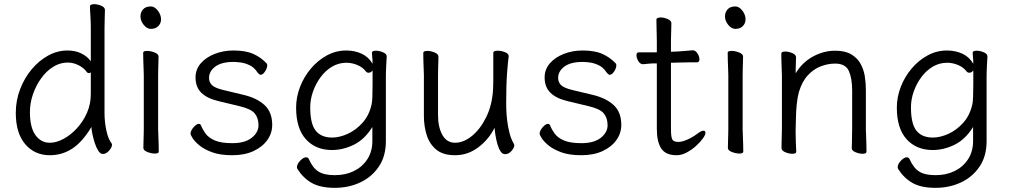

<svg xmlns="http://www.w3.org/2000/svg" viewBox="-20 -729 4859 924"><path d="M417 -593Q417 -624 415 -653Q413 -682 413 -699Q413 -704 419 -706.5Q425 -709 433 -709Q449 -709 467 -701.5Q485 -694 485 -681Q485 -669 484 -643.5Q483 -618 483 -592V-185Q483 -142 492 -100.5Q501 -59 517 -39Q519 -35 519 -32Q519 -20 505 -4Q491 12 475 12Q463 12 453 -3.5Q443 -19 436 -41Q429 -63 424.5 -84.5Q420 -106 420 -118Q377 -46 328 -14Q279 18 220 18Q147 18 101.5 -35Q56 -88 56 -186Q56 -245 76.5 -299Q97 -353 132 -395Q167 -437 211.5 -461.5Q256 -486 305 -486Q343 -486 372 -471.5Q401 -457 417 -434ZM417 -381Q413 -377 407 -377Q402 -377 398 -382Q383 -403 357.5 -415.5Q332 -428 306 -428Q269 -428 236 -407.5Q203 -387 178 -352Q153 -317 138.5 -275Q124 -233 124 -189Q124 -116 150.5 -79Q177 -42 220 -42Q251 -42 285.5 -60.5Q320 -79 350 -111.5Q380 -144 398.5 -186Q417 -228 417 -276Z M755 -636Q755 -617 742 -603.5Q729 -590 706 -590Q687 -590 671.5 -609.5Q656 -629 656 -650Q656 -670 668.5 -684Q681 -698 706 -698Q724 -698 739.5 -678Q755 -658 755 -636ZM672 -368Q672 -378 671 -399Q670 -420 669.5 -442Q669 -464 669 -475Q669 -484 688 -484Q705 -484 724 -476.5Q743 -469 743 -457Q743 -449 742.5 -432.5Q742 -416 741.5 -398Q741 -380 741 -368V-105Q741 -99 742 -78Q743 -57 743.5 -34Q744 -11 744 1Q744 10 725 10Q709 10 689.5 2.5Q670 -5 670 -17Q670 -25 670.5 -43.5Q671 -62 671.5 -80Q672 -98 672 -105Z M1033 -242Q977 -255 949 -282.5Q921 -310 921 -356Q921 -395 946 -424Q971 -453 1013 -469.5Q1055 -486 1104 -486Q1162 -486 1199 -469.5Q1236 -453 1264 -423Q1266 -421 1266 -414Q1266 -401 1255.5 -385Q1245 -369 1234 -369Q1228 -369 1218 -382Q1203 -405 1180.5 -415.5Q1158 -426 1137 -428.5Q1116 -431 1104 -431Q1046 -431 1016 -408.5Q986 -386 986 -354Q986 -334 999.5 -320Q1013 -306 1054 -296L1150 -273Q1215 -258 1252.5 -224Q1290 -190 1290 -128Q1290 -88 1266.5 -55Q1243 -22 1200 -2Q1157 18 1098 18Q1040 18 1001.5 4Q963 -10 940 -29Q917 -48 907 -64Q897 -80 897 -85Q897 -100 911.5 -116.5Q926 -133 937 -133Q944 -133 947 -126Q955 -106 969.5 -86Q984 -66 1014 -53Q1044 -40 1098 -40Q1159 -40 1191.5 -66Q1224 -92 1224 -126Q1224 -161 1206 -183Q1188 -205 1133 -218Z M1772 -118Q1735 -58 1683 -32.5Q1631 -7 1578 -7Q1499 -7 1452 -59Q1405 -111 1405 -211Q1405 -262 1424 -311Q1443 -360 1476.5 -399.5Q1510 -439 1553.5 -462.5Q1597 -486 1646 -486Q1687 -486 1720.5 -470.5Q1754 -455 1773 -422Q1773 -441 1771.5 -453Q1770 -465 1770 -475Q1770 -485 1789 -485Q1805 -485 1823 -477.5Q1841 -470 1841 -458V-457Q1840 -438 1838.5 -411Q1837 -384 1837 -358V-50Q1837 23 1803 73Q1769 123 1713.5 149Q1658 175 1591 175Q1522 175 1480.5 151.5Q1439 128 1412 85Q1409 80 1409 76Q1409 61 1424.5 44.5Q1440 28 1453 28Q1463 28 1467 38Q1485 79 1512.5 96.5Q1540 114 1591 114Q1643 114 1683.5 94Q1724 74 1748 37Q1772 0 1772 -51ZM1773 -390Q1765 -379 1754 -379Q1746 -379 1741 -385Q1726 -405 1700 -416Q1674 -427 1647 -427Q1610 -427 1578.5 -408.5Q1547 -390 1523.5 -358.5Q1500 -327 1486.5 -289Q1473 -251 1473 -212Q1473 -133 1499.5 -100Q1526 -67 1578 -67Q1614 -67 1653.5 -85Q1693 -103 1724.5 -138Q1756 -173 1768 -225Q1771 -236 1772 -263Q1773 -290 1773 -324Q1773 -358 1773 -390Z M2428 -457Q2425 -439 2420.5 -381Q2416 -323 2416 -237Q2416 -229 2416.5 -205.5Q2417 -182 2420.5 -151Q2424 -120 2432 -89Q2440 -58 2454 -35Q2455 -33 2455 -29Q2455 -18 2441.5 -2.5Q2428 13 2411 13Q2398 13 2389 -0.5Q2380 -14 2374 -35Q2368 -56 2364.5 -77.5Q2361 -99 2360 -114Q2333 -59 2282.5 -20.5Q2232 18 2170 18Q2112 18 2079.5 -9Q2047 -36 2033.5 -79Q2020 -122 2020 -171V-368Q2020 -374 2019 -395Q2018 -416 2017.5 -439.5Q2017 -463 2017 -474Q2017 -484 2037 -484Q2053 -484 2071.5 -476.5Q2090 -469 2090 -456Q2090 -448 2089.5 -431.5Q2089 -415 2088.5 -397.5Q2088 -380 2088 -368V-175Q2088 -117 2109 -79.5Q2130 -42 2170 -42Q2211 -42 2251.5 -75Q2292 -108 2320.5 -166.5Q2349 -225 2353 -301Q2354 -317 2354 -343V-475Q2354 -485 2375 -485Q2392 -485 2410 -478Q2428 -471 2428 -459Z M2713 -242Q2657 -255 2629 -282.5Q2601 -310 2601 -356Q2601 -395 2626 -424Q2651 -453 2693 -469.5Q2735 -486 2784 -486Q2842 -486 2879 -469.5Q2916 -453 2944 -423Q2946 -421 2946 -414Q2946 -401 2935.5 -385Q2925 -369 2914 -369Q2908 -369 2898 -382Q2883 -405 2860.5 -415.5Q2838 -426 2817 -428.5Q2796 -431 2784 -431Q2726 -431 2696 -408.5Q2666 -386 2666 -354Q2666 -334 2679.5 -320Q2693 -306 2734 -296L2830 -273Q2895 -258 2932.5 -224Q2970 -190 2970 -128Q2970 -88 2946.5 -55Q2923 -22 2880 -2Q2837 18 2778 18Q2720 18 2681.5 4Q2643 -10 2620 -29Q2597 -48 2587 -64Q2577 -80 2577 -85Q2577 -100 2591.5 -116.5Q2606 -133 2617 -133Q2624 -133 2627 -126Q2635 -106 2649.5 -86Q2664 -66 2694 -53Q2724 -40 2778 -40Q2839 -40 2871.5 -66Q2904 -92 2904 -126Q2904 -161 2886 -183Q2868 -205 2813 -218Z M3141 -424H3136Q3114 -424 3102 -422.5Q3090 -421 3075 -420H3074Q3061 -420 3052 -435Q3043 -450 3043 -463Q3043 -477 3054 -477H3141V-528Q3141 -538 3140.5 -559Q3140 -580 3139.5 -602Q3139 -624 3139 -635Q3139 -640 3145 -642.5Q3151 -645 3159 -645Q3175 -645 3193 -637.5Q3211 -630 3211 -617Q3211 -609 3210.5 -592.5Q3210 -576 3209.5 -558Q3209 -540 3209 -528V-480L3237 -481Q3255 -482 3279 -484Q3303 -486 3313 -487H3314Q3327 -487 3336.5 -472Q3346 -457 3346 -444Q3346 -429 3334 -429Q3324 -429 3296 -429Q3268 -429 3248 -428L3209 -427V-108Q3209 -68 3216 -57Q3223 -46 3245 -46Q3262 -46 3287.5 -57Q3313 -68 3338 -87Q3355 -100 3365 -100Q3375 -100 3375 -89Q3375 -80 3362.5 -62.5Q3350 -45 3329.5 -26.5Q3309 -8 3284.5 5Q3260 18 3236 18Q3184 18 3162.5 -14Q3141 -46 3141 -110Z M3568 -636Q3568 -617 3555 -603.5Q3542 -590 3519 -590Q3500 -590 3484.5 -609.5Q3469 -629 3469 -650Q3469 -670 3481.5 -684Q3494 -698 3519 -698Q3537 -698 3552.5 -678Q3568 -658 3568 -636ZM3485 -368Q3485 -378 3484 -399Q3483 -420 3482.5 -442Q3482 -464 3482 -475Q3482 -484 3501 -484Q3518 -484 3537 -476.5Q3556 -469 3556 -457Q3556 -449 3555.5 -432.5Q3555 -416 3554.5 -398Q3554 -380 3554 -368V-105Q3554 -99 3555 -78Q3556 -57 3556.5 -34Q3557 -11 3557 1Q3557 10 3538 10Q3522 10 3502.5 2.5Q3483 -5 3483 -17Q3483 -25 3483.5 -43.5Q3484 -62 3484.5 -80Q3485 -98 3485 -105Z M4079 -17Q4080 -25 4080 -44Q4080 -63 4080.5 -83.5Q4081 -104 4081 -115V-293Q4081 -352 4065 -387.5Q4049 -423 3999 -423Q3965 -423 3930.5 -410Q3896 -397 3868 -367Q3840 -337 3825 -287Q3818 -262 3814.5 -228.5Q3811 -195 3810.5 -162Q3810 -129 3809 -105V-89Q3809 -65 3810 -42Q3811 -19 3812 1Q3812 11 3793 11Q3777 11 3759 3.5Q3741 -4 3741 -17Q3741 -25 3741.5 -46Q3742 -67 3742.5 -87.5Q3743 -108 3743 -115V-364Q3743 -374 3742 -395Q3741 -416 3740.5 -438Q3740 -460 3740 -471Q3740 -481 3759 -481Q3775 -481 3793 -473.5Q3811 -466 3811 -453Q3811 -453 3810.5 -439Q3810 -425 3809.5 -407Q3809 -389 3809 -376Q3841 -429 3892.5 -457Q3944 -485 3999 -485Q4047 -485 4076.5 -467.5Q4106 -450 4121.5 -422Q4137 -394 4142 -361Q4147 -328 4147 -297V-105Q4147 -99 4148 -78Q4149 -57 4149.5 -34Q4150 -11 4150 1Q4150 11 4131 11Q4115 11 4097 3.5Q4079 -4 4079 -16Z M4663 -118Q4626 -58 4574 -32.5Q4522 -7 4469 -7Q4390 -7 4343 -59Q4296 -111 4296 -211Q4296 -262 4315 -311Q4334 -360 4367.5 -399.5Q4401 -439 4444.5 -462.5Q4488 -486 4537 -486Q4578 -486 4611.5 -470.5Q4645 -455 4664 -422Q4664 -441 4662.5 -453Q4661 -465 4661 -475Q4661 -485 4680 -485Q4696 -485 4714 -477.5Q4732 -470 4732 -458V-457Q4731 -438 4729.5 -411Q4728 -384 4728 -358V-50Q4728 23 4694 73Q4660 123 4604.5 149Q4549 175 4482 175Q4413 175 4371.5 151.5Q4330 128 4303 85Q4300 80 4300 76Q4300 61 4315.5 44.5Q4331 28 4344 28Q4354 28 4358 38Q4376 79 4403.5 96.5Q4431 114 4482 114Q4534 114 4574.5 94Q4615 74 4639 37Q4663 0 4663 -51ZM4664 -390Q4656 -379 4645 -379Q4637 -379 4632 -385Q4617 -405 4591 -416Q4565 -427 4538 -427Q4501 -427 4469.5 -408.5Q4438 -390 4414.5 -358.5Q4391 -327 4377.5 -289Q4364 -251 4364 -212Q4364 -133 4390.5 -100Q4417 -67 4469 -67Q4505 -67 4544.5 -85Q4584 -103 4615.5 -138Q4647 -173 4659 -225Q4662 -236 4663 -263Q4664 -290 4664 -324Q4664 -358 4664 -390Z"/></svg>

Font: Klee One SemiBold
Style: Regular
Weight: 600
Designer: Fontworks Inc.
Foundry: Fontworks Inc.
Version: Version 1.00;January 12, 2022;FontCreator 13.0.0.2683 64-bit